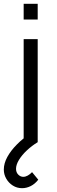

<svg xmlns="http://www.w3.org/2000/svg" viewBox="-44 -745 298 1006"><path d="M80 -642.5V-725H153.5V-642.5ZM71.5 241Q45 241 23.2 227.2Q1.5 213.5 -11.2 191.2Q-24 169 -24 143.5Q-24 111 -5.5 77.2Q13 43.5 44.5 12Q61 -5 80 -20V-540H153.5V0Q123 18.5 97 42.8Q71 67 55.5 92.5Q40 118 40 139.5Q40 158 51.5 169.8Q63 181.5 78 181.5Q89.5 181.5 101.5 174.8Q113.5 168 124 157L156.5 196.5Q139.5 218.5 117.2 229.8Q95 241 71.5 241Z"/></svg>

Font: Cns Manrope
Style: Regular
Weight: 400
Designer: Mikhail Sharanda
Foundry: Mikhail Sharanda
Version: Version 4.504